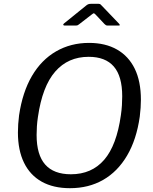

<svg xmlns="http://www.w3.org/2000/svg" viewBox="-20 -977 804 1007"><path d="M347 10Q260 10 199 -24Q138 -58 106 -123.5Q74 -189 74 -282Q74 -303 75.5 -326Q77 -349 80 -372Q98 -494 147.5 -578.5Q197 -663 274 -707.5Q351 -752 447 -752Q533 -752 594 -717Q655 -682 687 -616Q719 -550 719 -454Q719 -434 717.5 -411.5Q716 -389 713 -365Q696 -245 646.5 -161Q597 -77 521 -33.5Q445 10 347 10ZM352 -63Q461 -63 526.5 -139Q592 -215 614 -373Q618 -400 619.5 -425Q621 -450 621 -472Q621 -577 577 -628Q533 -679 445 -679Q337 -679 269.5 -601.5Q202 -524 179 -364Q175 -338 173.5 -314Q172 -290 172 -269Q172 -165 217 -114Q262 -63 352 -63ZM528 -851 481 -901Q474 -908 471.5 -907.5Q469 -907 460 -900L394 -849Q387 -844 384 -843.5Q381 -843 374 -843H319Q313 -843 312 -847Q311 -851 317 -855L432 -948Q438 -953 443.5 -955Q449 -957 458 -957H497Q505 -957 508.5 -952.5Q512 -948 515 -946L604 -853Q609 -847 608.5 -845Q608 -843 600 -843H544Q539 -843 535.5 -845Q532 -847 528 -851Z"/></svg>

Font: Libre Franklin
Style: Italic
Weight: 400
Italic angle: -8°
Designer: Pablo Impallari, Rodrigo Fuenzalida, Nhung Nguyen
Foundry: Impallari Type
Version: Version 3.000